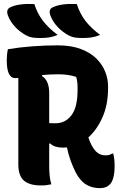

<svg xmlns="http://www.w3.org/2000/svg" viewBox="-20 -955 640 995"><path d="M158 -934Q174 -884 203 -846.5Q232 -809 279 -774Q254 -764 234 -761Q214 -758 189 -758Q164 -758 148 -760.5Q132 -763 115 -772Q84 -789 60 -814Q36 -839 23 -870Q8 -905 33 -917Q56 -928 87.5 -932Q119 -936 158 -934ZM378 -934Q394 -884 423 -846.5Q452 -809 499 -774Q474 -764 454 -761Q434 -758 409 -758Q384 -758 368 -760.5Q352 -763 335 -772Q304 -789 280 -814Q256 -839 243 -870Q228 -905 253 -917Q276 -928 307.5 -932Q339 -936 378 -934ZM246 0Q233 3 221.5 4.5Q210 6 193 6Q132 6 103.5 -19.5Q75 -45 75 -103V-551Q64 -550 59 -550Q15 -550 15 -643Q15 -673 21 -700Q81 -710 148 -715Q215 -720 278 -720Q349 -720 399 -701Q449 -682 480 -651Q511 -620 525.5 -582.5Q540 -545 540 -509V-498Q540 -412 511 -347Q482 -282 438 -243Q444 -222 455 -202Q470 -174 487 -162Q504 -150 526 -150Q539 -150 545.5 -152Q552 -154 561 -159H567Q574 -130 574 -97Q574 -59 567.5 -35Q561 -11 550 0Q539 11 526.5 15.5Q514 20 497 20Q457 20 426 1Q395 -18 372 -62Q339 -129 327 -191Q316 -190 305 -190Q285 -190 268.5 -195Q252 -200 241 -211H235V-96Q235 -73 237 -48Q239 -23 246 0ZM235 -472V-317Q246 -316 266 -316Q319 -316 350.5 -358Q382 -400 382 -488V-503Q382 -531 375 -556Q337 -570 282 -570Q260 -570 239 -569Q218 -568 199 -566L197 -561Q217 -549 226 -526.5Q235 -504 235 -472Z"/></svg>

Font: Recursive Sn Csl St XBd
Style: Regular
Weight: 800
Version: Version 1.085;hotconv 1.1.0;makeotfexe 2.6.0; ttfautohint (v